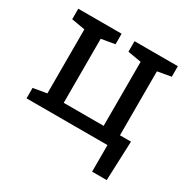

<svg xmlns="http://www.w3.org/2000/svg" viewBox="-154 -676 973 980"><g transform="rotate(30 332.5 -185.5)"><path d="M511.2 156.7V0H34.2V-61.5L113.8 -75.2V-452.6L34.2 -466.3V-528.3H289.6V-466.3L210 -452.6V-75.2H445.3V-452.6L365.7 -466.3V-528.3H621.1V-466.3L541.5 -452.1V-75.2H606.4L597.2 156.7Z"/></g></svg>

Font: Roboto Slab LO
Style: Regular
Weight: 400
Designer: Google
Version: Version 2.000